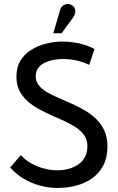

<svg xmlns="http://www.w3.org/2000/svg" viewBox="-20 -915 581 947"><path d="M340 -828Q348 -839 350.5 -850.5Q353 -862 349 -873Q345 -884 333 -890Q322 -897 309.5 -895Q297 -893 288 -885Q279 -877 276 -864L243 -751H284ZM420 -595 446 -673Q423 -686 396.5 -694Q370 -702 343 -706Q316 -710 289 -710Q250 -710 210 -700.5Q170 -691 136 -670.5Q102 -650 81.5 -617Q61 -584 61 -536Q61 -497 76 -467.5Q91 -438 116 -416Q141 -394 172 -377Q203 -360 236 -345.5Q269 -331 300.5 -316.5Q332 -302 357 -285Q382 -268 396.5 -246Q411 -224 411 -195Q411 -163 399 -140.5Q387 -118 365.5 -103.5Q344 -89 318 -82Q292 -75 264 -75Q232 -75 198.5 -83.5Q165 -92 134.5 -109Q104 -126 83 -150L30 -89Q60 -55 97.5 -33Q135 -11 177.5 0.5Q220 12 264 12Q312 12 356 0.5Q400 -11 435 -36Q470 -61 490 -100Q510 -139 510 -193Q510 -237 495 -270Q480 -303 455 -327.5Q430 -352 398.5 -370.5Q367 -389 333 -404Q299 -419 267.5 -432.5Q236 -446 211 -461Q186 -476 171 -495Q156 -514 156 -538Q156 -563 169 -580Q182 -597 202.5 -606.5Q223 -616 245.5 -620Q268 -624 288 -624Q311 -624 333.5 -621Q356 -618 378 -611.5Q400 -605 420 -595Z"/></svg>

Font: Advent Pro SemiBold
Style: Regular
Weight: 600
Designer: VivaRado, Andreas Kalpakidis
Foundry: VivaRado, Andreas Kalpakidis
Version: Version 3.000